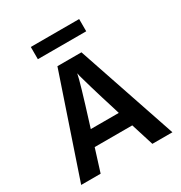

<svg xmlns="http://www.w3.org/2000/svg" viewBox="-195 -989 1063 1128"><g transform="rotate(-30 337.0 -425.0)"><path d="M505 -850V-767H177V-850ZM241 -256H431L422 -286Q388 -394 366.5 -467.5Q345 -541 340 -560L336 -580Q327 -530 250 -285ZM511 0 463 -153H208L160 0H28L256 -674H419L647 0Z"/></g></svg>

Font: Hind SemiBold
Style: Regular
Weight: 600
Designer: Manushi Parikh, Satya Rajpurohit
Foundry: Indian Type Foundry
Version: Version 2.001;PS 1.0;hotconv 1.0.79;makeotf.lib2.5.61930; tt